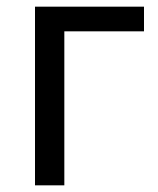

<svg xmlns="http://www.w3.org/2000/svg" viewBox="-20 -556 473 576"><path d="M412 -536V-462H173V0H85V-536Z"/></svg>

Font: Go Noto Kurrent-Regular
Style: Regular
Weight: 400
Designer: Monotype Design Team
Foundry: Monotype Imaging Inc.
Version: Version 2.012; ttfautohint (v1.8.4.7-5d5b)